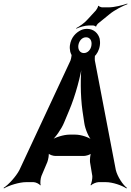

<svg xmlns="http://www.w3.org/2000/svg" viewBox="-64 -1016 731 1071"><path d="M438 -112 451 -34C452 -21 447 7 441 16L444 18C450 10 474 0 486 0H526C565 0 618 19 641 35L644 32C621 15 591 -31 582 -68L465 -679C464 -691 465 -718 471 -726L470 -728C464 -720 440 -711 429 -711H373C362 -711 341 -720 337 -728L334 -726C338 -718 334 -691 329 -678L44 -67C25 -31 -17 15 -44 32L-42 35C-16 19 43 0 82 0H123C135 0 156 10 160 18L163 16C159 7 162 -21 167 -34L200 -112C205 -125 211 -156 207 -164L205 -162C209 -153 233 -146 245 -146H403C415 -146 441 -153 447 -162L445 -164C439 -156 437 -125 438 -112ZM293 -331 321 -398C357 -482 387 -597 396 -664H393C384 -597 384 -482 396 -398L406 -331C411 -295 432 -247 450 -230L451 -234C433 -250 388 -265 357 -265H323C292 -265 243 -250 221 -234L223 -231C244 -247 278 -295 293 -331ZM471 -958 424 -907C407 -887 378 -868 361 -859L362 -856C378 -864 410 -874 433 -874H456C459 -874 468 -871 469 -868L473 -869C472 -872 480 -882 482 -884L546 -936C576 -961 621 -983 647 -993L646 -996C620 -987 575 -975 541 -975H506C501 -975 487 -980 486 -984L483 -982C484 -978 475 -963 471 -958ZM326 -763C324 -750 326 -738 328 -727C337 -696 358 -674 397 -674C444 -674 485 -708 493 -763C495 -776 494 -789 492 -800C484 -830 459 -855 422 -855C410 -855 399 -853 388 -848C359 -834 332 -807 326 -763ZM416 -808C438 -808 450 -789 446 -763C443 -739 425 -720 404 -720C383 -720 370 -738 373 -763C377 -789 394 -808 416 -808Z"/></svg>

Font: Asimov
Style: EdgeNarIt
Weight: 500
Designer: Google
Version: Version 2.000980: 2014